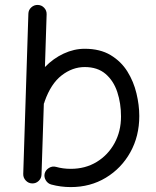

<svg xmlns="http://www.w3.org/2000/svg" viewBox="-20 -721 627 770"><path d="M131.8 -701.2Q147 -700.7 157.2 -689.7Q167.5 -678.7 167 -663.6L160.2 -452.1Q193.8 -486.8 235.4 -506.1Q276.9 -525.4 319.8 -525.4Q381.3 -525.4 423.6 -500Q465.8 -474.6 491 -434.1Q516.1 -393.6 527.3 -346.4Q538.6 -299.3 538.6 -255.9Q538.6 -174.8 502.7 -110.4Q466.8 -45.9 404.5 -8.3Q342.3 29.3 263.7 29.3Q223.6 29.3 185.5 19Q171.4 15.1 163.6 2Q155.8 -11.2 159.2 -25.4Q163.1 -39.6 176.5 -47.6Q189.9 -55.7 204.6 -51.8Q232.4 -43.9 263.7 -43.9Q322.3 -43.9 367.7 -71.5Q413.1 -99.1 439.2 -146.7Q465.3 -194.3 465.3 -253.9Q465.3 -306.6 450.4 -351.8Q435.5 -397 403.3 -424.6Q371.1 -452.1 319.8 -452.1Q270.5 -452.1 227.3 -418.7Q184.1 -385.3 159.2 -314.5Q158.2 -309.6 155.8 -305.2L146.5 -21Q146 -5.9 135 4.6Q124 15.1 108.9 14.6Q93.8 14.2 83.3 2.9Q72.8 -8.3 73.2 -23.4L93.8 -666Q94.2 -681.2 105.5 -691.4Q116.7 -701.7 131.8 -701.2Z"/></svg>

Font: Mikhak-DS2-FD Regular
Style: Regular
Weight: 400
Designer: Amin Abedi
Version: Version 3.4